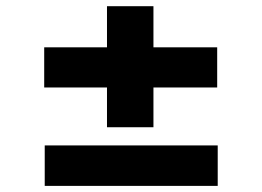

<svg xmlns="http://www.w3.org/2000/svg" viewBox="-20 -596 849 622"><path d="M123.2 -312.6V-442.7H683.6V-312.6ZM124.9 6.2V-124.9H685.3V6.2ZM326.6 -183.8V-575.9H477.1V-183.8Z"/></svg>

Font: Lexend Tera
Style: Regular
Weight: 400
Designer: Bonnie Shaver-Troup, Thomas Jockin
Foundry: Lexend
Version: Version 1.007